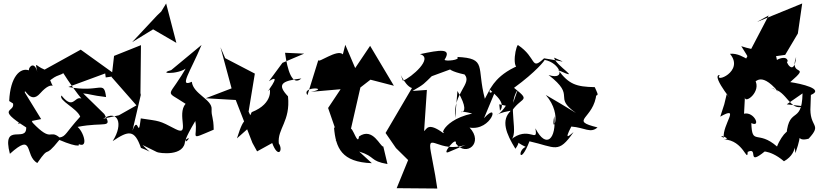

<svg xmlns="http://www.w3.org/2000/svg" viewBox="-20 -863 4726 1106"><path d="M589 -417 655 -426 445 -577 237 -462C178 -485 182 -520 198 -431C185 -518 145 -481 146 -458C97 -475 39 -422 33 -281L55 -267C68 -215 -48 -242 131 -129C134 -36 -12 -164 37 23C179 -105 119 34 195 76C275 -40 225 64 322 -57C433 -9 470 -19 398 -55C501 25 467 -99 427 -132C584 -163 631 -118 581 -206L459 -325C498 -322 504 -314 591 -304C578 -406 559 -326 374 -362L586 -440ZM292 -417C325 -439 390 -435 319 -491C320 -466 481 -239 477 -272C408 -352 417 -209 334 -313C316 -284 423 -240 442 -191C356 -96 360 -77 323 -71C263 -121 281 -38 168 -156C125 -257 114 -179 83 -150L217 -177L123 -330C121 -364 153 -259 211 -325C291 -415 296 -329 269 -401Z M884 13C895 19 1046 42 1046 -55C1117 -109 977 50 1105 -166C1123 -70 1059 -52 1211 -116C1210 -192 1197 -189 1199 -234C1203 -290 1092 -322 1085 -392C1008 -357 1076 -448 1141 -604L966 -459C866 -432 1067 -435 1064 -494C950 -284 918 -353 1049 -265C996 -204 1078 -75 992 -119C893 -171 903 -164 791 -181C775 -49 778 -209 743 -110L791 -316L789 -327L792 -603L637 -541L623 -419L766 -256L665 -199L574 -179C658 -234 694 -151 629 -50C721 -112 755 -118 792 -11C859 13 855 28 801 -28ZM884 -773 741 -620 862 -694 996 -616 937 -843 909 -797Z M1443 -153 1412 -220 1448 -439 1277 -528 1250 -591 1314 -354 1165 -297 1338 -287 1434 -40 1461 9 1548 -39C1582 53 1613 3 1586 -37C1577 -122 1654 -164 1639 -308C1576 -375 1597 -397 1716 -411C1663 -363 1635 -461 1622 -559L1732 -554L1607 -501L1529 -395C1620 -455 1490 -299 1533 -347C1533 -362 1561 -268 1430 -217C1396 -137 1393 -221 1345 -66Z M2049 10C2145 40 2108 64 2212 82L2188 -19C2171 -15 2129 -133 2048 -77C2040 -3 1994 -207 1992 -79L2056 -359L2114 -404L2249 -369L2112 -599L2026 -471L1969 -605L1955 -550C1922 -583 1810 -494 1814 -518L1751 -315C1713 -369 1889 -357 1771 -334L1942 -349L1870 -241L1927 -76C1879 -7 1990 -105 1904 -129C1914 -10 1948 71 2122 77Z M2564 13C2518 33 2614 -86 2606 -36C2666 43 2768 -40 2685 -128C2813 -107 2863 -287 2768 -182L2839 -352C2751 -273 2851 -437 2773 -294C2724 -478 2788 -527 2613 -535C2638 -517 2542 -508 2541 -519C2584 -587 2516 -576 2399 -551C2481 -530 2349 -416 2301 -398C2268 -486 2307 -368 2353 -356C2302 -270 2252 -183 2201 -97L2261 -10L2331 59L2265 221L2499 223L2487 147L2462 13C2439 -111 2511 24 2663 -29ZM2534 -96C2443 -163 2438 -117 2423 -108L2439 -345L2356 -339C2426 -379 2421 -380 2467 -424L2603 -474C2583 -499 2504 -467 2656 -434C2703 -381 2588 -329 2602 -183L2615 -339C2727 -150 2550 -248 2700 -209C2498 -165 2513 -28 2568 -150Z M2856 -262 2894 -254C2844 -175 2798 -203 2924 -226C2863 -171 2896 -92 2949 -6C3014 -92 2878 -78 3008 -17C2958 5 2975 93 3030 -49C3181 -15 3195 26 3284 -102C3267 -90 3223 -42 3271 -134C3349 -128 3381 -93 3422 -129C3252 -171 3403 -174 3416 -326L3320 -306C3436 -318 3435 -295 3406 -361C3298 -363 3257 -378 3196 -459C3344 -391 3177 -488 3172 -531C3254 -494 3228 -510 3114 -527C3035 -453 3075 -530 2963 -604C2943 -579 2923 -411 3000 -498C2835 -442 2807 -346 2802 -351C2792 -343 2906 -280 2860 -225ZM3124 -316C3230 -194 3148 -76 3173 -194C3186 -64 3127 -1 3064 -124C3081 -30 3026 -147 2918 -55C2977 -83 2896 -255 2962 -345L2905 -181C2966 -318 3056 -266 2941 -357C3069 -450 3121 -518 3117 -518C3205 -502 3246 -397 3140 -431C3305 -304 3160 -309 3298 -212C3241 -247 3183 -282 3124 -316Z M4152 -262 4129 -191C4248 -258 4141 -148 4149 -69C4098 -97 4206 -61 4150 -60C4264 -56 4285 79 4287 12C4353 -19 4276 99 4387 8C4346 15 4406 -11 4496 66C4593 12 4544 -87 4562 19C4613 -127 4551 -40 4638 -64C4721 -154 4639 -123 4649 -255L4651 -316C4732 -350 4594 -381 4532 -390C4658 -499 4523 -414 4566 -535C4554 -408 4496 -526 4518 -507C4517 -564 4396 -495 4459 -495C4442 -622 4419 -540 4250 -597C4345 -446 4271 -563 4185 -553C4271 -450 4089 -381 4126 -431C4065 -432 4248 -221 4166 -320ZM4512 -262 4603 -325C4599 -131 4515 -269 4508 -51C4553 -158 4482 -89 4456 -19C4344 -117 4312 -21 4308 -154C4366 -126 4325 -222 4266 -208L4271 -303C4269 -261 4370 -336 4328 -404C4326 -362 4350 -471 4465 -332C4432 -368 4418 -344 4428 -352C4514 -341 4530 -218 4609 -251ZM4408 -774 4272 -514 4503 -547 4576 -670 4601 -843 4339 -736Z"/></svg>

Font: Asimov Silicon
Style: Regular
Weight: 400
Designer: Google
Version: Version 2.000980; 2014